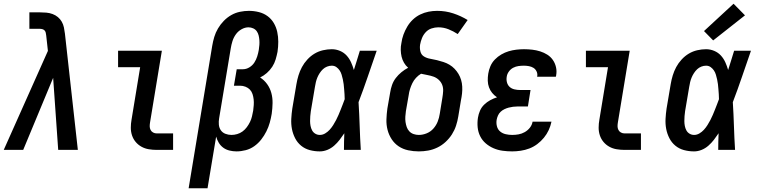

<svg xmlns="http://www.w3.org/2000/svg" viewBox="-33 -801 4053 1026"><path d="M-13 0 223 -529 214 -611Q213 -619 211.5 -626Q210 -633 205.5 -638Q201 -643 194 -645Q187 -647 180 -647H124V-735H180Q197 -735 214.5 -733.5Q232 -732 248 -726Q264 -720 276.5 -709.5Q289 -699 297 -685Q305 -671 308.5 -654.5Q312 -638 314 -621L383 0H278L251 -385L91 0Z M805 0Q783 0 762 -3.5Q741 -7 723 -17Q705 -27 692 -42.5Q679 -58 672.5 -77.5Q666 -97 666 -118.5Q666 -140 670 -162L716 -442H598V-530H832L769 -148Q767 -137 767 -126.5Q767 -116 771.5 -107Q776 -98 785 -93Q794 -88 805 -88H892V0Z M975 205 1101 -556Q1105 -580 1112 -603.5Q1119 -627 1132 -649Q1145 -671 1163 -689.5Q1181 -708 1203 -720.5Q1225 -733 1249.5 -738Q1274 -743 1297 -743Q1324 -743 1350 -736.5Q1376 -730 1396.5 -715Q1417 -700 1430 -678Q1443 -656 1448.5 -630.5Q1454 -605 1454 -578Q1454 -551 1450 -524Q1446 -504 1440 -483.5Q1434 -463 1422 -444.5Q1410 -426 1393 -411Q1376 -396 1357 -387Q1379 -373 1394.5 -351.5Q1410 -330 1417 -304Q1424 -278 1423.5 -250Q1423 -222 1419 -193Q1415 -169 1408.5 -145.5Q1402 -122 1390.5 -99Q1379 -76 1363 -55.5Q1347 -35 1326 -20Q1305 -5 1280 1.5Q1255 8 1231 8Q1212 8 1193.5 3.5Q1175 -1 1160.5 -11.5Q1146 -22 1136.5 -37.5Q1127 -53 1122 -71L1076 205ZM1204 -80Q1219 -80 1234.5 -84.5Q1250 -89 1263 -98.5Q1276 -108 1286 -121.5Q1296 -135 1303 -149.5Q1310 -164 1313.5 -179Q1317 -194 1320 -210Q1322 -225 1323 -240Q1324 -255 1322.5 -269.5Q1321 -284 1316.5 -298Q1312 -312 1302.5 -322Q1293 -332 1279 -337.5Q1265 -343 1250 -343H1217L1232 -431H1265Q1283 -431 1299.5 -441Q1316 -451 1326 -466.5Q1336 -482 1341.5 -499.5Q1347 -517 1350 -535Q1352 -548 1353 -561Q1354 -574 1353 -587Q1352 -600 1349 -612Q1346 -624 1339 -634Q1332 -644 1320 -649.5Q1308 -655 1295 -655Q1276 -655 1257.5 -644.5Q1239 -634 1227 -617Q1215 -600 1209 -580.5Q1203 -561 1200 -542L1138 -169Q1138 -169 1138 -169Q1138 -169 1138 -169Q1135 -152 1136.5 -135Q1138 -118 1147 -105Q1156 -92 1171.5 -86Q1187 -80 1204 -80Z M1676 8Q1648 8 1622 1Q1596 -6 1576 -22.5Q1556 -39 1544 -62.5Q1532 -86 1527 -112Q1522 -138 1523.5 -166Q1525 -194 1529 -221L1551 -351Q1555 -375 1562 -398Q1569 -421 1580.5 -442.5Q1592 -464 1609.5 -483Q1627 -502 1648 -514.5Q1669 -527 1693 -532.5Q1717 -538 1740 -538Q1763 -538 1784 -529Q1805 -520 1819.5 -504Q1834 -488 1843 -468Q1852 -448 1858 -427Q1866 -452 1874 -478Q1882 -504 1890 -530H1980Q1956 -461 1932.5 -392Q1909 -323 1883 -255Q1887 -191 1889 -127.5Q1891 -64 1895 0H1805Q1805 -22 1805.5 -44.5Q1806 -67 1807 -89Q1795 -71 1782 -54Q1769 -37 1752.5 -22.5Q1736 -8 1716 0Q1696 8 1676 8ZM1676 -80Q1691 -80 1704.5 -88Q1718 -96 1728.5 -107.5Q1739 -119 1747.5 -132.5Q1756 -146 1763 -159.5Q1770 -173 1776 -187Q1782 -201 1787.5 -215Q1793 -229 1798.5 -243Q1804 -257 1809 -271Q1809 -285 1808 -298Q1807 -311 1806 -324.5Q1805 -338 1803.5 -351Q1802 -364 1799 -377Q1796 -390 1792.5 -402Q1789 -414 1782 -424.5Q1775 -435 1764.5 -442.5Q1754 -450 1740 -450Q1727 -450 1714.5 -445Q1702 -440 1692.5 -431Q1683 -422 1675.5 -410.5Q1668 -399 1663 -387Q1658 -375 1655 -362.5Q1652 -350 1650 -337L1628 -207Q1626 -194 1625 -180.5Q1624 -167 1624 -154Q1624 -141 1626.5 -128Q1629 -115 1635 -104Q1641 -93 1652 -86.5Q1663 -80 1676 -80Z M2205 8Q2176 8 2148 2Q2120 -4 2097.5 -19Q2075 -34 2060 -57Q2045 -80 2038 -107Q2031 -134 2032 -163Q2033 -192 2037 -221L2052 -307Q2055 -327 2062 -347Q2069 -367 2082 -384Q2095 -401 2112 -415Q2129 -429 2148 -439Q2135 -450 2126 -465.5Q2117 -481 2113 -498Q2109 -515 2108.5 -534Q2108 -553 2112 -571Q2115 -594 2123 -616Q2131 -638 2143.5 -659Q2156 -680 2173.5 -696.5Q2191 -713 2212.5 -723.5Q2234 -734 2257 -738.5Q2280 -743 2303 -743Q2348 -743 2389 -729.5Q2430 -716 2466 -694L2413 -619Q2390 -634 2364 -644.5Q2338 -655 2309 -655Q2291 -655 2273 -649Q2255 -643 2242 -629Q2229 -615 2222 -597.5Q2215 -580 2212 -563Q2209 -544 2213.5 -526Q2218 -508 2233 -499Q2248 -490 2266 -487Q2284 -484 2302 -479.5Q2320 -475 2337 -469.5Q2354 -464 2369 -455Q2384 -446 2396 -433.5Q2408 -421 2417 -406Q2426 -391 2431 -374Q2436 -357 2437 -338.5Q2438 -320 2436 -301.5Q2434 -283 2430 -264L2416 -179Q2412 -154 2404 -129.5Q2396 -105 2382 -83Q2368 -61 2348 -42.5Q2328 -24 2304 -12.5Q2280 -1 2255 3.5Q2230 8 2205 8ZM2205 -80Q2226 -80 2247 -88.5Q2268 -97 2283 -114Q2298 -131 2306 -151.5Q2314 -172 2317 -193L2331 -279Q2334 -296 2335 -314Q2336 -332 2330 -347.5Q2324 -363 2311.5 -374.5Q2299 -386 2283.5 -391.5Q2268 -397 2251 -400Q2234 -403 2217 -407Q2202 -398 2190 -385Q2178 -372 2170.5 -356.5Q2163 -341 2158 -325Q2153 -309 2151 -293L2136 -207Q2134 -193 2133 -178Q2132 -163 2134 -149Q2136 -135 2140.5 -122Q2145 -109 2154.5 -99Q2164 -89 2177.5 -84.5Q2191 -80 2205 -80Z M2704 8Q2678 8 2652.5 4.5Q2627 1 2604 -9Q2581 -19 2562.5 -35Q2544 -51 2533 -73Q2522 -95 2519.5 -120.5Q2517 -146 2521 -172Q2524 -191 2532 -209.5Q2540 -228 2554.5 -242Q2569 -256 2586.5 -265.5Q2604 -275 2623 -281Q2608 -291 2597 -304.5Q2586 -318 2580 -334.5Q2574 -351 2573.5 -369.5Q2573 -388 2576 -407Q2579 -427 2587.5 -447Q2596 -467 2611.5 -483Q2627 -499 2646 -510Q2665 -521 2685 -527Q2705 -533 2726 -535.5Q2747 -538 2767 -538Q2789 -538 2811 -535.5Q2833 -533 2853.5 -526.5Q2874 -520 2891.5 -509Q2909 -498 2921 -481Q2933 -464 2938 -442.5Q2943 -421 2939 -399Q2939 -397 2938.5 -395Q2938 -393 2937 -391H2837Q2837 -392 2837.5 -393Q2838 -394 2838 -394Q2840 -408 2834 -420Q2828 -432 2817.5 -438.5Q2807 -445 2793.5 -447.5Q2780 -450 2767 -450Q2752 -450 2737.5 -448Q2723 -446 2709.5 -439Q2696 -432 2686.5 -419Q2677 -406 2675 -392Q2672 -376 2676 -361Q2680 -346 2690.5 -336.5Q2701 -327 2716 -323.5Q2731 -320 2747 -320H2802L2788 -232H2732Q2720 -232 2708.5 -230.5Q2697 -229 2685.5 -226Q2674 -223 2662.5 -217.5Q2651 -212 2642 -203.5Q2633 -195 2628 -183.5Q2623 -172 2621 -161Q2618 -143 2622.5 -126Q2627 -109 2639.5 -98.5Q2652 -88 2669 -84Q2686 -80 2704 -80Q2721 -80 2738 -83Q2755 -86 2771 -95Q2787 -104 2798.5 -118.5Q2810 -133 2813 -151H2914Q2909 -127 2899 -105.5Q2889 -84 2873.5 -65Q2858 -46 2838 -31Q2818 -16 2795.5 -7.5Q2773 1 2749.5 4.5Q2726 8 2704 8Z M3305 0Q3283 0 3262 -3.5Q3241 -7 3223 -17Q3205 -27 3192 -42.5Q3179 -58 3172.5 -77.5Q3166 -97 3166 -118.5Q3166 -140 3170 -162L3216 -442H3098V-530H3332L3269 -148Q3267 -137 3267 -126.5Q3267 -116 3271.5 -107Q3276 -98 3285 -93Q3294 -88 3305 -88H3392V0Z M3676 8Q3648 8 3622 1Q3596 -6 3576 -22.5Q3556 -39 3544 -62.5Q3532 -86 3527 -112Q3522 -138 3523.5 -166Q3525 -194 3529 -221L3551 -351Q3555 -375 3562 -398Q3569 -421 3580.5 -442.5Q3592 -464 3609.5 -483Q3627 -502 3648 -514.5Q3669 -527 3693 -532.5Q3717 -538 3740 -538Q3763 -538 3784 -529Q3805 -520 3819.5 -504Q3834 -488 3843 -468Q3852 -448 3858 -427Q3866 -452 3874 -478Q3882 -504 3890 -530H3980Q3956 -461 3932.5 -392Q3909 -323 3883 -255Q3887 -191 3889 -127.5Q3891 -64 3895 0H3805Q3805 -22 3805.5 -44.5Q3806 -67 3807 -89Q3795 -71 3782 -54Q3769 -37 3752.5 -22.5Q3736 -8 3716 0Q3696 8 3676 8ZM3676 -80Q3691 -80 3704.5 -88Q3718 -96 3728.5 -107.5Q3739 -119 3747.5 -132.5Q3756 -146 3763 -159.5Q3770 -173 3776 -187Q3782 -201 3787.5 -215Q3793 -229 3798.5 -243Q3804 -257 3809 -271Q3809 -285 3808 -298Q3807 -311 3806 -324.5Q3805 -338 3803.5 -351Q3802 -364 3799 -377Q3796 -390 3792.5 -402Q3789 -414 3782 -424.5Q3775 -435 3764.5 -442.5Q3754 -450 3740 -450Q3727 -450 3714.5 -445Q3702 -440 3692.5 -431Q3683 -422 3675.5 -410.5Q3668 -399 3663 -387Q3658 -375 3655 -362.5Q3652 -350 3650 -337L3628 -207Q3626 -194 3625 -180.5Q3624 -167 3624 -154Q3624 -141 3626.5 -128Q3629 -115 3635 -104Q3641 -93 3652 -86.5Q3663 -80 3676 -80ZM3778 -585 3729 -635 3887 -781 3948 -719Z"/></svg>

Font: Iosevka Slab Semibold Oblique
Style: Regular
Weight: 600
Italic angle: -9°
Monospace: yes
Designer: Belleve Invis
Foundry: Belleve Invis
Version: Version 11.1.1; ttfautohint (v1.8.3)